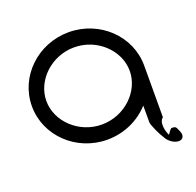

<svg xmlns="http://www.w3.org/2000/svg" viewBox="-126 -718 1004 983"><g transform="rotate(-20 376.5 -226.5)"><path d="M118.5 -292.6C118.5 -404.1 220.4 -502.7 345.5 -502.7C470.7 -502.7 572.6 -404.1 572.6 -292.6C572.6 -181.1 470.7 -82.5 345.5 -82.5C220.4 -82.5 118.5 -181.1 118.5 -292.6ZM708.2 85.8C696.5 60.8 699 56 674 56C666.3 56 653.7 80.5 649 84C631.9 48 628.9 3 650.8 -10.5L651.3 -292.6C651.3 -454.1 514.1 -585.2 345.5 -585.2C177 -585.2 39.8 -454.1 39.8 -292.6C39.8 -131.1 177 0 345.5 0C437.7 0 520.6 -39.2 576.7 -101.2C576.7 -71 576.7 -40.8 576.7 -10.5C576.7 -10.2 576.6 -9.9 576.7 -9.5C576.7 -9.2 576.7 -8.9 576.8 -8.6C578.9 8.8 605.1 65.7 619.4 85.8C631.1 110.8 661 132 686 132C711 132 719.8 110.8 708.2 85.8Z"/></g></svg>

Font: Hi.
Style: Regular
Weight: 400
Designer: Mew Too, Robert Jablonski
Foundry: Cannot Into Space Fonts
Version: Version 1.996